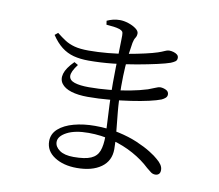

<svg xmlns="http://www.w3.org/2000/svg" viewBox="-87 -881 1174 1028"><g transform="rotate(10 500.0 -367.0)"><path d="M393 43Q320 43 271.5 11.5Q223 -20 223 -73Q223 -113 254 -140.5Q285 -168 337 -182Q389 -196 451 -196Q521 -196 580 -183Q639 -170 684.5 -150.5Q730 -131 761 -111.5Q792 -92 806 -79Q822 -66 831 -52.5Q840 -39 840 -24Q840 -9 832.5 -2Q825 5 813 5Q800 5 789.5 -2.5Q779 -10 765 -22Q725 -60 671.5 -89.5Q618 -119 555.5 -136Q493 -153 424 -153Q350 -153 306.5 -130Q263 -107 263 -76Q263 -50 289.5 -31Q316 -12 366 -12Q428 -12 460 -26Q492 -40 503.5 -70.5Q515 -101 515 -151Q515 -176 512.5 -220Q510 -264 507.5 -320.5Q505 -377 505 -441Q505 -480 506 -522.5Q507 -565 508 -602.5Q509 -640 509.5 -666Q510 -692 510 -698Q510 -713 506 -718.5Q502 -724 490 -729Q474 -734 457.5 -736Q441 -738 417 -740L414 -761Q429 -768 446.5 -772.5Q464 -777 484 -777Q506 -777 530.5 -769Q555 -761 572 -748.5Q589 -736 589 -723Q589 -708 582 -698Q575 -688 571 -668Q567 -644 562.5 -611Q558 -578 555 -533.5Q552 -489 552 -429Q552 -352 558 -290Q564 -228 569 -179Q574 -130 574 -91Q574 -27 525 8Q476 43 393 43ZM385 -342Q332 -342 295 -353.5Q258 -365 241.5 -387.5Q225 -410 234 -441.5Q243 -473 283 -513L304 -501Q272 -459 273.5 -436Q275 -413 304 -403.5Q333 -394 382 -394Q436 -394 493 -399.5Q550 -405 602.5 -415Q655 -425 696 -438Q721 -447 735.5 -453.5Q750 -460 759 -460Q775 -460 790.5 -452.5Q806 -445 806 -429Q806 -418 798 -410.5Q790 -403 777 -397Q754 -388 712.5 -378.5Q671 -369 616.5 -361Q562 -353 502.5 -347.5Q443 -342 385 -342ZM356 -534Q310 -534 274 -543.5Q238 -553 208.5 -576Q179 -599 153 -638L170 -652Q195 -632 217.5 -617.5Q240 -603 270 -595Q300 -587 347 -587Q397 -587 451 -592Q505 -597 556 -606Q607 -615 648.5 -624.5Q690 -634 714 -642Q735 -649 748.5 -655.5Q762 -662 772 -662Q784 -662 796 -658.5Q808 -655 816 -648.5Q824 -642 824 -631Q824 -618 815 -611.5Q806 -605 791 -599Q769 -591 722.5 -580.5Q676 -570 615 -559Q554 -548 486.5 -541Q419 -534 356 -534Z"/></g></svg>

Font: Noto Serif HK ExtraLight
Style: Regular
Weight: 400
Version: Version 2.002-H1;hotconv 1.1.0;makeotfexe 2.6.0